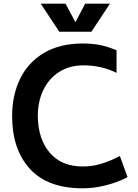

<svg xmlns="http://www.w3.org/2000/svg" viewBox="-20 -1009 750 1046"><path d="M46 0ZM46 -377Q46 -489 89 -578.5Q132 -668 218.5 -720Q305 -772 431 -772Q484 -772 525.5 -763.5Q567 -755 615 -735V-612Q533 -653 434 -653Q359 -653 303 -617.5Q247 -582 216.5 -519.5Q186 -457 186 -378Q187 -252 251 -177Q315 -102 431 -102Q482 -102 530.5 -116.5Q579 -131 633 -159L675 -44Q617 -14 553 1.5Q489 17 431 17Q240 17 143 -89Q46 -195 46 -377ZM579 -989 478 -836H303L202 -989H337L391 -888L444 -989Z"/></svg>

Font: Biryani
Style: Bold
Weight: 700
Designer: Dan Reynolds and Mathieu Reguer
Foundry: Dan Reynolds and Mathieu Reguer
Version: Version 1.004; ttfautohint (v1.1) -l 5 -r 5 -G 72 -x 0 -D la